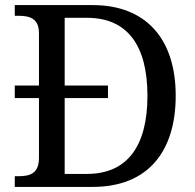

<svg xmlns="http://www.w3.org/2000/svg" viewBox="-20 -734 767 754"><path d="M38 0H344C561 0 670 -139 670 -358C670 -585 550 -714 344 -714H38V-672H51C95 -672 133 -663 133 -604V-398H38V-349H133V-114C133 -51 96 -42 51 -42H38ZM321 -51H234V-349H404V-398H234V-664H322C480 -664 559 -556 559 -358C559 -160 480 -51 321 -51Z"/></svg>

Font: Noto Serif
Style: Regular
Weight: 400
Designer: Monotype Design Team
Foundry: Monotype Imaging Inc.
Version: Version 2.015